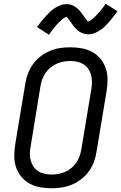

<svg xmlns="http://www.w3.org/2000/svg" viewBox="-20 -995 646 1023"><path d="M254 8Q223 8 193 2.5Q163 -3 137.5 -17Q112 -31 93.5 -53.5Q75 -76 65.5 -104Q56 -132 56 -162.5Q56 -193 61 -225L115 -550Q119 -577 129 -603.5Q139 -630 156 -653.5Q173 -677 196.5 -695Q220 -713 246.5 -724Q273 -735 300.5 -739Q328 -743 355 -743Q355 -743 355 -743Q355 -743 355 -743Q386 -743 416 -737.5Q446 -732 471.5 -718Q497 -704 515.5 -681.5Q534 -659 543.5 -631Q553 -603 553 -572.5Q553 -542 548 -510L494 -185Q490 -158 480 -131.5Q470 -105 453 -81.5Q436 -58 412.5 -40Q389 -22 362.5 -11Q336 0 308.5 4Q281 8 254 8Q254 8 254 8Q254 8 254 8ZM255 -65Q273 -65 291.5 -68.5Q310 -72 327.5 -79.5Q345 -87 360 -99.5Q375 -112 386 -128Q397 -144 403.5 -161.5Q410 -179 413 -197L467 -522Q470 -542 470 -560.5Q470 -579 465 -596.5Q460 -614 450 -628.5Q440 -643 425 -652.5Q410 -662 391.5 -666Q373 -670 354 -670Q336 -670 317.5 -666.5Q299 -663 282 -655.5Q265 -648 249.5 -635.5Q234 -623 223 -607Q212 -591 205.5 -573.5Q199 -556 196 -538L143 -213Q139 -193 139 -174.5Q139 -156 144 -138.5Q149 -121 159 -106.5Q169 -92 184 -82.5Q199 -73 217.5 -69Q236 -65 255 -65ZM241 -810 177 -851Q190 -868 202 -883Q214 -898 225 -910Q236 -922 246.5 -932Q257 -942 271.5 -951.5Q286 -961 301.5 -967Q317 -973 333 -973Q338 -973 343.5 -972.5Q349 -972 353.5 -971Q358 -970 363 -968Q368 -966 372.5 -963.5Q377 -961 381 -958.5Q385 -956 388.5 -953Q392 -950 396 -946.5Q400 -943 403 -939.5Q406 -936 409 -932Q412 -928 415 -924.5Q418 -921 420.5 -917.5Q423 -914 426.5 -909Q430 -904 433 -900Q436 -896 439 -892.5Q442 -889 444 -885Q446 -881 450 -881Q453 -881 456.5 -883Q460 -885 463.5 -887Q467 -889 471.5 -893Q476 -897 478 -898.5Q480 -900 482 -902Q484 -904 486.5 -906.5Q489 -909 491 -911.5Q493 -914 495.5 -916.5Q498 -919 501 -922Q504 -925 506.5 -928Q509 -931 512 -934.5Q515 -938 518 -941.5Q521 -945 524 -949Q527 -953 530 -957Q533 -961 536.5 -965.5Q540 -970 543 -975L606 -935Q593 -917 581.5 -902.5Q570 -888 559 -875.5Q548 -863 537.5 -853Q527 -843 512.5 -833.5Q498 -824 482.5 -818Q467 -812 451 -812Q446 -812 440.5 -813Q435 -814 430 -815Q425 -816 420.5 -817.5Q416 -819 411.5 -821.5Q407 -824 403 -826.5Q399 -829 395.5 -832Q392 -835 388 -838.5Q384 -842 380.5 -846Q377 -850 374 -853.5Q371 -857 368.5 -861Q366 -865 363.5 -868Q361 -871 357.5 -876Q354 -881 351 -885.5Q348 -890 345 -893Q342 -896 340 -900.5Q338 -905 333 -905Q331 -905 327 -902.5Q323 -900 320 -898Q317 -896 312.5 -892.5Q308 -889 306 -887Q304 -885 302 -883Q300 -881 297.5 -879Q295 -877 292.5 -874.5Q290 -872 287.5 -869.5Q285 -867 282.5 -864Q280 -861 277.5 -857.5Q275 -854 272 -851Q269 -848 266 -844Q263 -840 260 -836Q257 -832 254 -828Q251 -824 247.5 -819.5Q244 -815 241 -810Z"/></svg>

Font: Iosevka SS04 Extended
Style: Italic
Weight: 400
Width: 7
Italic angle: -9°
Monospace: yes
Designer: Belleve Invis
Foundry: Belleve Invis
Version: Version 19.0.0; ttfautohint (v1.8.4)